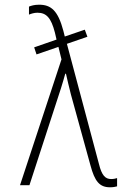

<svg xmlns="http://www.w3.org/2000/svg" viewBox="-20 -786 540 815"><path d="M447 9C461 9 469 7 477 5V-30C471 -28 462 -26 452 -26C427 -26 412 -41 400 -90L264 -600L351 -630L340 -660L255 -631L249 -655C226 -742 196 -766 146 -766C126 -766 113 -762 103 -758V-724C113 -728 125 -732 139 -732C177 -732 197 -710 213 -648L220 -618L125 -585L135 -555L228 -587L241 -534L65 0H105L239 -412C246 -433 251 -453 257 -473H260C266 -448 272 -419 281 -385L364 -84C382 -17 402 9 447 9Z"/></svg>

Font: Noto Sans Mono ExtraCondensed ExtraLight
Style: Regular
Weight: 200
Width: 2
Designer: Monotype Design Team
Foundry: Monotype Imaging Inc.
Version: Version 2.014